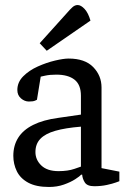

<svg xmlns="http://www.w3.org/2000/svg" viewBox="-20 -737 515 764"><path d="M175 7Q124 7 92.5 -10Q61 -27 47 -55.5Q33 -84 33 -117Q33 -158 52.5 -189Q72 -220 112 -240Q152 -260 212 -268L302 -281V-356Q302 -400 276.5 -420Q251 -440 204 -440Q178 -440 160 -436Q142 -432 142 -432L127 -340Q127 -340 119.5 -336.5Q112 -333 95 -333Q78 -333 63.5 -345.5Q49 -358 49 -379Q49 -410 72.5 -433.5Q96 -457 130.5 -472.5Q165 -488 199 -496Q233 -504 253 -504Q318 -504 351 -470Q384 -436 384 -389V-68L455 -54V-16Q455 -16 441.5 -11Q428 -6 405 -1Q382 4 355 4Q327 4 317.5 -11Q308 -26 307 -42H303Q298 -36 279.5 -24Q261 -12 234 -2.5Q207 7 175 7ZM213 -56Q250 -56 276 -65Q302 -74 302 -74V-233Q240 -228 200 -216.5Q160 -205 140.5 -184.5Q121 -164 121 -132Q121 -101 144.5 -78.5Q168 -56 213 -56ZM166 -535 138 -565 247 -686Q259 -700 268.5 -708.5Q278 -717 289 -717Q302 -717 316.5 -701.5Q331 -686 340 -655Z"/></svg>

Font: Faustina VF Beta
Style: Regular
Weight: 400
Designer: Alfonso Garcia
Foundry: Omnibus-Type
Version: Version 1.006